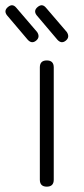

<svg xmlns="http://www.w3.org/2000/svg" viewBox="-56 -698 314 718"><path d="M48 -549 -30 -641Q-43 -658 -26 -672Q-9 -686 5 -669L83 -578Q95 -559 79 -546Q63 -533 48 -549ZM159 -549 81 -641Q68 -658 85 -672Q102 -686 116 -669L194 -578Q206 -559 190 -546Q174 -533 159 -549ZM93 -26V-446Q93 -472 119 -472Q145 -472 145 -446V-26Q145 0 119 0Q93 0 93 -26Z"/></svg>

Font: Jura
Style: Regular
Weight: 400
Designer: Daniel Johnson, Alexei Vanyashin
Foundry: Daniel Johnson
Version: Version 5.103